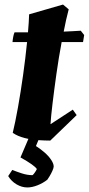

<svg xmlns="http://www.w3.org/2000/svg" viewBox="-20 -606 390 844"><path d="M201 12Q178 12 147.5 10Q117 8 87.5 0.5Q58 -7 36 -22Q47 -67 59 -134Q71 -201 81.5 -276Q92 -351 99 -421H35Q36 -434 38.5 -446Q41 -458 44 -464Q56 -464 71 -464Q86 -464 103 -464Q107 -509 108 -543L257 -586L282 -565Q276 -543 270.5 -518Q265 -493 260 -467Q282 -468 301.5 -469Q321 -470 335 -471L350 -452L345 -421H251Q238 -352 228 -281Q218 -210 211 -151.5Q204 -93 202 -60L300 -124L317 -100ZM100 218Q76 218 53 204.5Q30 191 16 168L34 141Q51 148 75.5 156Q100 164 123 164Q127 161 133 152.5Q139 144 142 137Q131 120 70 86L117 -24H163L138 36Q157 48 175 63.5Q193 79 204.5 96Q216 113 216 126Q216 132 210.5 144.5Q205 157 198 168.5Q191 180 188 184Q169 199 145 208.5Q121 218 100 218Z"/></svg>

Font: Labrada ExtraBold
Style: Italic
Weight: 800
Italic angle: -7°
Designer: Mercedes Jáuregui
Foundry: Omnibus-Type Team
Version: Version 1.000; ttfautohint (v1.8.4.7-5d5b)